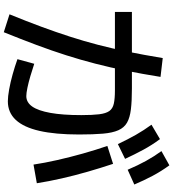

<svg xmlns="http://www.w3.org/2000/svg" viewBox="31 -916 937 1040"><g transform="rotate(90 500.0 -396.5)"><path d="M58 21Q96 -72 125.5 -152Q155 -232 179 -306.5Q203 -381 223 -457.5Q243 -534 260.5 -620Q278 -706 295 -809L397 -797Q381 -697 363.5 -610.5Q346 -524 325.5 -444.5Q305 -365 280 -286.5Q255 -208 224 -125Q193 -42 155 52ZM872 -109Q863 -169 847.5 -237.5Q832 -306 812.5 -375.5Q793 -445 771 -509L868 -540Q890 -474 910.5 -403Q931 -332 947 -261.5Q963 -191 973 -127ZM761 -566Q735 -621 710.5 -664Q686 -707 656 -748L734 -794Q766 -751 791 -705Q816 -659 841 -605ZM900 -619Q876 -675 852 -718.5Q828 -762 799 -802L876 -845Q908 -801 932.5 -755Q957 -709 980 -655ZM529 30Q504 30 465 23Q426 16 383 4Q340 -8 301 -22L326 -113Q359 -102 393 -92Q427 -82 456 -76Q485 -70 501 -70Q535 -70 557.5 -102Q580 -134 592 -200.5Q604 -267 604 -368Q604 -428 599.5 -464.5Q595 -501 582 -519.5Q569 -538 542 -544Q515 -550 470 -550H45V-642H460Q528 -642 573 -636.5Q618 -631 645 -615.5Q672 -600 686 -568.5Q700 -537 704.5 -485Q709 -433 709 -356Q709 -227 689.5 -141.5Q670 -56 630 -13Q590 30 529 30Z"/></g></svg>

Font: M PLUS 1 Thin Medium
Style: Regular
Weight: 500
Version: Version 1.001